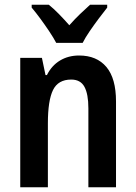

<svg xmlns="http://www.w3.org/2000/svg" viewBox="-20 -786 570 806"><path d="M312 -553Q386 -553 426.5 -505Q467 -457 467 -360V0H351V-331Q351 -391 334.5 -421.5Q318 -452 279 -452Q224 -452 202.5 -408Q181 -364 181 -268V0H65V-543H156L171 -471H177Q197 -511 232 -532Q267 -553 312 -553ZM216 -606Q205 -627 187 -654Q169 -681 149.5 -707.5Q130 -734 113 -754V-766H185Q205 -750 227 -727.5Q249 -705 271 -680Q296 -708 316 -727Q336 -746 358 -766H430V-754Q414 -734 394.5 -708Q375 -682 356.5 -655Q338 -628 327 -606Z"/></svg>

Font: Noto Sans Lao Looped Condensed SemiBold
Style: Regular
Weight: 600
Width: 3
Designer: Mark Frömberg, Ben Mitchell
Foundry: The Fontpad Ltd
Version: Version 1.002; ttfautohint (v1.8.4.7-5d5b)